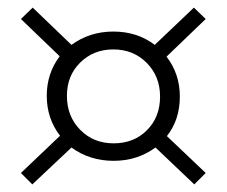

<svg xmlns="http://www.w3.org/2000/svg" viewBox="-20 -485 596 505"><path d="M419 -127 521 -30 491 0 389 -97Q341 -62 279 -62Q216 -62 168 -97L65 0L35 -30L138 -128Q103 -173 103 -233Q103 -292 137 -337L35 -435L66 -465L168 -367Q216 -402 278 -402Q341 -402 387 -367L490 -465L521 -435L418 -336Q453 -291 453 -231Q453 -170 419 -127ZM401 -231Q401 -284 366 -319.5Q331 -355 278 -355Q226 -355 191 -320.5Q156 -286 156 -233Q156 -179 191 -143.5Q226 -108 279 -108Q332 -108 366.5 -142.5Q401 -177 401 -231Z"/></svg>

Font: Ysabeau Semilight
Style: Regular
Weight: 300
Designer: Christian Thalmann (Catharsis Fonts)
Version: Version 0.003